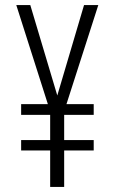

<svg xmlns="http://www.w3.org/2000/svg" viewBox="-20 -734 452 754"><path d="M205 -359 310 -714H366L241 -325H348V-283H232V-184H348V-143H232V0H177V-143H63V-184H177V-283H63V-325H168L44 -714H99Z"/></svg>

Font: Noto Sans Tamil ExtraCondensed Light
Style: Regular
Weight: 300
Width: 2
Designer: Jelle Bosma - Monotype Design Team
Foundry: Monotype Imaging Inc.
Version: Version 2.004; ttfautohint (v1.8.4.7-5d5b)